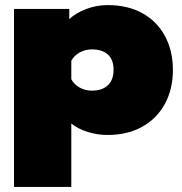

<svg xmlns="http://www.w3.org/2000/svg" viewBox="-20 -515 714 754"><path d="M35 -480H252V-440Q279 -465 319.5 -480Q360 -495 403 -495Q481 -495 538.5 -463.5Q596 -432 627.5 -374Q659 -316 659 -240Q659 -165 627.5 -107Q596 -49 538 -17Q480 15 403 15Q361 15 322.5 2.5Q284 -10 260 -30V219H35ZM426 -241Q426 -281 403.5 -301Q381 -321 341 -321Q315 -321 293 -309Q271 -297 260 -276V-204Q271 -183 293 -171Q315 -159 341 -159Q381 -159 403.5 -180Q426 -201 426 -241Z"/></svg>

Font: Prompt Black
Style: Regular
Weight: 900
Designer: Katatrad Team
Foundry: CadsonDemak
Version: Version 1.001